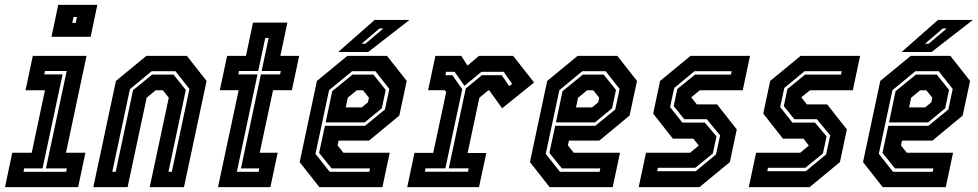

<svg xmlns="http://www.w3.org/2000/svg" viewBox="-30 -770 4023 790"><path d="M182 -618.5 209.5 -750H370.5L343 -618.5ZM267.5 -676H281.5L286.5 -700H272.5ZM-9.5 0 20.5 -141.5H100.5L155 -398.5H75L105 -540H326L241.5 -141.5H321.5L291.5 0ZM66.5 -63H242L245 -77H159L244.5 -478H155L152 -464H227.5L145 -77H69.5Z M354 0 447 -437 572 -540H739L820 -437L727 0H586L664.5 -368L640.5 -398.5H610.5L573.5 -368L495 0ZM432 -63H446L517.5 -399L596 -463H684L734.5 -400L663 -63H677L749.5 -404L692 -477H594L504.5 -403Z M867 0 952 -399H874.5L904.5 -540H982L1011 -677H1152.5L1123.5 -540H1201L1171 -399H1093.5L1038.5 -141.5H1112.5L1082.5 0ZM944.5 -63H1034L1037 -77H961.5L1043.5 -464H1122.5L1125.5 -478H1046.5L1075.5 -614H1061.5L1032.5 -478H953.5L950.5 -464H1029.5Z M1562.5 -540 1643.5 -437 1613 -294.5 1488.5 -191.5H1363.5L1359 -172L1383 -141.5H1573.5L1543.5 0H1284L1203 -103L1274 -437L1399 -540ZM1514.5 -477H1418.5L1324 -399L1268 -137L1326.5 -63H1489.5L1492.5 -77H1334.5L1283 -141L1307 -252.5H1472L1554 -319.5L1572 -404ZM1506.5 -463 1557 -400 1541 -324.5 1471 -266.5H1310L1337 -395L1420.5 -463ZM1463.5 -398.5H1438L1401 -368L1392.5 -328H1458.5L1484 -349L1488 -368ZM1361.5 -556 1511.5 -688H1655L1485 -556ZM1458 -590H1473L1547.5 -653H1531.5Z M1645.5 0 1675.5 -141H1752.5L1806 -391.5L1800 -399H1731.5L1761.5 -540H1868L1893.5 -500L1940.5 -540H2081.5L2167.5 -430.5L2036 -324.5L1983 -398.5H1979.5L1942.5 -368L1894 -140.5H1971L1941 0ZM1718 -63.5H1895.5L1898.5 -77.5H1816.5L1886.5 -406L1952.5 -460.5H2034.5L2065 -415.5L2077 -424.5L2042.5 -474.5H1951L1881 -417L1840.5 -474.5H1805.5L1802.5 -460.5H1831.5L1872 -403L1802.5 -77.5H1721Z M2510 -540 2591 -437 2560.5 -294.5 2436 -191.5H2311L2306.5 -172L2330.5 -141.5H2521L2491 0H2231.5L2150.5 -103L2221.5 -437L2346.5 -540ZM2462 -477H2366L2271.5 -399L2215.5 -137L2274 -63H2437L2440 -77H2282L2230.5 -141L2254.5 -252.5H2419.5L2501.5 -319.5L2519.5 -404ZM2454 -463 2504.5 -400 2488.5 -324.5 2418.5 -266.5H2257.5L2284.5 -395L2368 -463ZM2411 -398.5H2385.5L2348.5 -368L2340 -328H2406L2431.5 -349L2435.5 -368Z M2598 0 2628 -141.5H2809.5L2845 -171L2823 -199.5H2738.5L2657.5 -302.5L2686 -437L2811 -540H3056L3026 -398.5H2849.5L2814 -369.5L2837 -340.5H2920.5L3001.5 -237.5L2973 -103L2848 0ZM2674 -65.5H2832.5L2916 -134.5L2933 -213L2878 -279.5H2785.5L2742 -333.5L2757 -404L2829.5 -463H2977.5L2980.5 -477H2827.5L2744 -408L2727 -329.5L2777.5 -265.5H2870L2918 -209L2903 -138.5L2830.5 -79.5H2677Z M3051 0 3081 -141.5H3262.5L3298 -171L3276 -199.5H3191.5L3110.5 -302.5L3139 -437L3264 -540H3509L3479 -398.5H3302.5L3267 -369.5L3290 -340.5H3373.5L3454.5 -237.5L3426 -103L3301 0ZM3127 -65.5H3285.5L3369 -134.5L3386 -213L3331 -279.5H3238.5L3195 -333.5L3210 -404L3282.5 -463H3430.5L3433.5 -477H3280.5L3197 -408L3180 -329.5L3230.5 -265.5H3323L3371 -209L3356 -138.5L3283.5 -79.5H3130Z M3880.5 -540 3961.5 -437 3931 -294.5 3806.5 -191.5H3681.5L3677 -172L3701 -141.5H3891.5L3861.5 0H3602L3521 -103L3592 -437L3717 -540ZM3832.5 -477H3736.5L3642 -399L3586 -137L3644.5 -63H3807.5L3810.5 -77H3652.5L3601 -141L3625 -252.5H3790L3872 -319.5L3890 -404ZM3824.5 -463 3875 -400 3859 -324.5 3789 -266.5H3628L3655 -395L3738.5 -463ZM3781.5 -398.5H3756L3719 -368L3710.5 -328H3776.5L3802 -349L3806 -368ZM3679.5 -556 3829.5 -688H3973L3803 -556ZM3776 -590H3791L3865.5 -653H3849.5Z"/></svg>

Font: Tourney Condensed Regular
Style: Bold Italic
Weight: 700
Width: 3
Italic angle: -12°
Designer: Tyler Finck
Foundry: Etcetera Type Co
Version: Version 1.010; ttfautohint (v1.8.3)